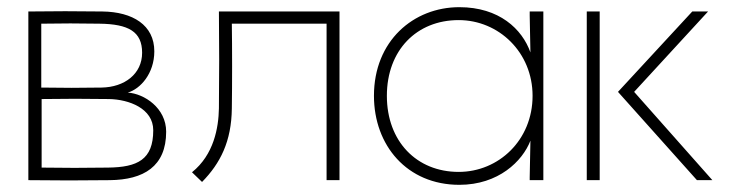

<svg xmlns="http://www.w3.org/2000/svg" viewBox="-20 -502 2030 535"><path d="M95 -258V-436C148 -437 204 -437 257 -436C338 -435 376 -414 376 -355C376 -296 327 -259 263 -258C211 -257 148 -257 95 -258ZM59 0C134 1 210 1 286 0C380 -1 443 -38 443 -135C443 -201 382 -241 336 -244C371 -254 410 -297 410 -359C410 -432 350 -469 265 -470C199 -471 124 -471 59 -470ZM96 -35V-226C153 -227 225 -227 284 -226C339 -225 407 -200 407 -139C407 -57 363 -36 281 -35C220 -34 155 -34 96 -35Z M626 -436H890V0H926V-470H590C591 -380 591 -290 590 -200C589 -146 576 -71 515 -22L543 5C594 -47 625 -108 626 -200C627 -266 627 -370 626 -436Z M1258 -23C1141 -23 1058 -108 1058 -235C1058 -362 1141 -446 1258 -446C1370 -446 1464 -356 1464 -235C1464 -112 1370 -23 1258 -23ZM1022 -235C1022 -97 1114 13 1260 13C1369 13 1436 -53 1458 -110L1456 -8V0H1494V-470H1456V-458L1458 -356C1435 -421 1371 -482 1260 -482C1132 -482 1022 -388 1022 -235Z M1615 -470V0H1651V-470ZM1702 -246 1922 0H1965L1747 -246L1953 -470H1909Z"/></svg>

Font: Kreadon Extra Light
Style: Regular
Weight: 200
Designer: kohakuno
Foundry: StudioGnu
Version: Version 1.000;Glyphs 3.1.2 (3151)